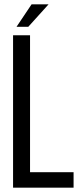

<svg xmlns="http://www.w3.org/2000/svg" viewBox="-20 -862 377 882"><path d="M125 -842 56 -739H110L203 -842ZM318 0V-71H118V-700H40V0Z"/></svg>

Font: VL Bebas Neue Regular
Style: Regular
Weight: 400
Designer: Ryoichi Tsunekawa
Foundry: Ryoichi Tsunekawa
Version: Version 001.003